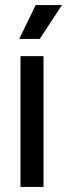

<svg xmlns="http://www.w3.org/2000/svg" viewBox="-20 -739 265 759"><path d="M61 0V-517H152V0ZM137 -585H56L121 -719H225Z"/></svg>

Font: Bricolage Grotesque 60pt
Style: Regular
Weight: 400
Version: Version 1.001;gftools[0.9.33.dev8+g029e19f]